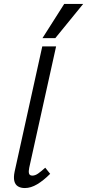

<svg xmlns="http://www.w3.org/2000/svg" viewBox="-20 -946 441 972"><path d="M106 6Q85 6 71 -2.5Q57 -11 52.5 -29.5Q48 -48 54 -77L194 -711H264L128 -97Q124 -78 127 -67.5Q130 -57 144 -57Q158 -57 173 -67.5Q188 -78 209 -97L234 -66Q200 -32 168 -13Q136 6 106 6ZM195 -753 305 -926H401L260 -753Z"/></svg>

Font: Ysabeau Infant Medium
Style: Italic
Weight: 500
Italic angle: -12°
Designer: Christian Thalmann (Catharsis Fonts)
Version: Version 2.001;gftools[0.9.30]; featfreeze: ss01,ss02,lnum